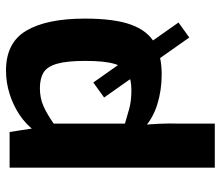

<svg xmlns="http://www.w3.org/2000/svg" viewBox="-68 -478 736 640"><g transform="rotate(-90 300.0 -158.0)"><path d="M295 -179 345 -215 545 69 495 105ZM385 -506Q478 -506 518 -438Q558 -370 558 -243Q558 -144 537.5 -88.5Q517 -33 475.5 -10Q434 13 372 13Q319 13 271 -2Q223 -17 186 -52L196 -113Q229 -103 256.5 -95.5Q284 -88 319 -88Q355 -88 376 -99.5Q397 -111 407 -144Q417 -177 417 -242Q417 -303 407.5 -336Q398 -369 378 -381Q358 -393 326 -393Q293 -393 266 -381Q239 -369 205 -345L186 -413Q206 -440 237.5 -461Q269 -482 307 -494Q345 -506 385 -506ZM180 -494 194 -404 208 -389V-68L203 -56Q206 -26 207.5 6Q209 38 208 70V190H61V-494Z"/></g></svg>

Font: Exo 2
Style: Bold
Weight: 700
Designer: Natanael Gama
Foundry: Natanael Gama
Version: Version 2.010